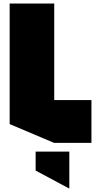

<svg xmlns="http://www.w3.org/2000/svg" viewBox="-20 -814 576 1094"><path d="M288 0 35 -107V-794H289V0ZM289 0V-244H501V0ZM374 260 183 158V50H375V260Z"/></svg>

Font: Foldit Thin Black
Style: Regular
Weight: 900
Version: Version 1.003